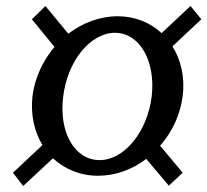

<svg xmlns="http://www.w3.org/2000/svg" viewBox="-20 -707 689 638"><path d="M306 -123C364 -123 420 -144 466 -179L541 -90L587 -133L512 -223C552 -268 579 -325 587 -388C595 -451 581 -508 553 -553L649 -643L613 -687L517 -597C479 -632 429 -653 371 -653C312 -653 254 -631 207 -595L131 -687L86 -643L161 -551C123 -506 96 -450 88 -388C81 -326 94 -270 121 -225L23 -133L57 -89L156 -181C195 -145 246 -123 306 -123ZM190 -386C204 -504 280 -598 362 -598C444 -598 498 -504 484 -386C469 -267 392 -175 311 -175C228 -175 175 -267 190 -386Z"/></svg>

Font: TPK Tissa Web Medium
Style: Italic
Weight: 500
Italic angle: -7°
Designer: Jacques Le Bailly, Suppakit Chalermlarp | Katatrad Co.,Ltd.
Foundry: Jacques Le Bailly, Cadson Demak Co.,Ltd.
Version: Version 5.000;Glyphs 3.1.2 (3151)